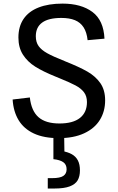

<svg xmlns="http://www.w3.org/2000/svg" viewBox="-20 -762 660 1076"><path d="M323.7 -661.5Q252.3 -661.5 216.5 -635.6Q180.7 -609.7 180.7 -559Q180.7 -526 196.2 -504Q211.8 -482 244.8 -463.6Q277.8 -445.2 341.3 -420.2L343 -419.3Q423.5 -387.3 469.8 -360.8Q516 -334.2 542.6 -295.8Q569.2 -257.3 569.2 -199.8Q569.2 -138 539.8 -90.2Q510.3 -42.3 451.8 -15.1Q393.3 12.2 309.2 12.2Q225.8 12.2 169.8 -13.9Q113.8 -40 84.4 -88.4Q55 -136.8 50.8 -204.3L147.2 -215.8Q155.7 -140.3 195.8 -105.2Q236 -70 313.2 -70Q389 -70 428.2 -101.1Q467.3 -132.2 467.3 -189.7Q467.3 -222.8 450.8 -244.8Q434.2 -266.7 403.7 -283Q373.2 -299.3 313.3 -323.7L289 -333.7Q221.5 -361 177.8 -388.3Q134.2 -415.7 108.7 -455.5Q83.2 -495.3 83.2 -551.7Q83.2 -613.5 112.2 -656.1Q141.3 -698.7 196.7 -720.2Q252 -741.8 330.5 -741.8Q435 -741.8 497.9 -695Q560.8 -648.2 565.5 -545.3L471 -536.8Q466.2 -581.5 448.4 -608.9Q430.7 -636.3 399.9 -648.9Q369.2 -661.5 323.7 -661.5ZM428 192.7Q428 226.7 415 248.8Q402 270.8 370.5 282.7Q339 294.5 284.7 294.5H247.7V236.3H272.2Q316.7 236.3 335 223.8Q353.3 211.3 353.3 186.7Q353.3 160 334.6 146.9Q315.8 133.8 279.3 130V-24H339.3L341.3 110L325.8 84Q359.8 89.7 382.2 102.2Q404.7 114.7 416.3 136.8Q428 158.8 428 192.7Z"/></svg>

Font: Monaspace Neon Var
Style: Regular
Weight: 400
Designer: Riley Cran and the Lettermatic Team
Version: Version 1.000 (Monaspace Neon Var)